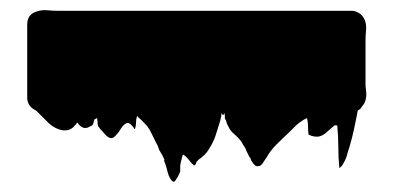

<svg xmlns="http://www.w3.org/2000/svg" viewBox="-20 -119 765 374"><path d="M326 226Q325 227 323 230.5Q321 234 319 235Q316 235 314 232Q312 229 311 228Q308 222 306.5 216Q305 210 303 203Q299 193 299.5 193Q300 193 300.5 193Q301 193 296 183L290 173Q289 169 287.5 165.5Q286 162 284 159Q280 151 276 142.5Q272 134 267 127Q263 123 259.5 119Q256 115 251 111Q250 110 249 109Q248 108 247 107Q245 113 245 119.5Q245 126 243 132Q242 133 241 131Q240 129 239 128Q236 124 232 121.5Q228 119 223 123Q218 127 215 132.5Q212 138 207 143Q201 151 195 150Q189 148 184 142Q179 136 175 132Q174 130 173 129Q172 128 171 127Q170 123 170 119Q170 115 169 111Q168 111 168 111.5Q168 112 167 112Q166 113 165 113Q164 113 164 114Q163 116 162.5 119Q162 122 160 125L152 129Q143 133 135 125Q129 119 132.5 120.5Q136 122 132 121L130 120Q129 121 128.5 122.5Q128 124 126 125Q122 131 114 134Q110 135 106 135Q102 135 98 134Q84 130 74 120Q64 110 51 97Q49 96 47 94.5Q45 93 43 92Q33 84 33 71V-71Q33 -92 53 -97Q62 -100 72.5 -99Q83 -98 92 -98H665Q674 -98 683 -91Q688 -86 691 -79Q694 -70 693 -59.5Q692 -49 692 -39V48Q693 55 693.5 62Q694 69 692 76Q691 81 688.5 84Q686 87 684 90Q682 94 677 96Q676 101 675 106Q674 111 673 116Q670 132 666 148Q662 164 657 179Q656 184 654 189Q652 194 649 199Q647 203 645 205Q641 209 641 208Q639 188 639 167Q639 146 637 126Q637 125 632 125Q631 126 629 127.5Q627 129 625 131Q620 135 614.5 140Q609 145 601 147Q594 148 585 145Q584 144 583 144Q582 144 581 143Q580 135 580 127Q580 119 578 111Q571 114 563 120L557 125L542 140Q530 151 518.5 162.5Q507 174 499 188L491 200L488 203Q483 206 478 204Q475 202 473 199Q471 196 469 193Q468 188 466 187L460 175Q459 171 456.5 167.5Q454 164 452 160Q450 156 447 153Q442 147 436 142Q430 137 426 130Q426 129 425.5 128.5Q425 128 425 127Q424 127 424 126.5Q424 126 424 126Q422 123 420 115Q418 113 418 111V105Q417 104 417 101Q416 102 416 103.5Q416 105 414 105Q412 103 412 101Q411 103 411 106Q411 109 410 111Q410 110 409.5 113.5Q409 117 409 116Q405 128 401.5 140Q398 152 392 163Q389 168 386 173Q383 178 378 183L371 189Q369 190 367 192Q365 194 363 196Q362 198 361.5 200Q361 202 359 203Q358 204 357 202.5Q356 201 354 200Q348 192 342 186Q341 185 338.5 183Q336 181 335 186Q331 200 331 205.5Q331 211 331 214Q331 217 326 226Z"/></svg>

Font: Rubik Wet Paint
Style: Regular
Weight: 400
Designer: Hubert and Fischer, NaN
Foundry: Hubert and Fischer, NaN
Version: Version 2.200